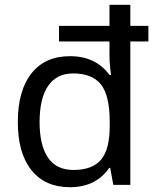

<svg xmlns="http://www.w3.org/2000/svg" viewBox="-20 -780 657 810"><path d="M290 -63Q369.6 -63 406.2 -106.2Q442.9 -149.4 442.9 -248V-265.1Q442.9 -377.4 405.8 -423.8Q368.7 -470.2 288.1 -470.2Q219.7 -470.2 183.3 -418Q147 -365.7 147 -264.2Q147 -168 182.1 -115.5Q217.3 -63 290 -63ZM274.9 9.8Q170.4 9.8 112.8 -62Q55.2 -133.8 55.2 -265.1Q55.2 -397.5 112.5 -470.2Q169.9 -543 274.9 -543Q383.8 -543 441.9 -463.9H448.2Q446.8 -470.7 444.3 -497.6Q441.9 -524.4 441.9 -543.9V-605H229V-670.9H441.9V-759.8H529.8V-670.9H606V-605H529.8V0H458L444.8 -71.8H440.9Q384.8 9.8 274.9 9.8Z"/></svg>

Font: NotoSans
Style: Regular
Weight: 400
Designer: Monotype Design team
Foundry: Monotype Imaging Inc.
Version: Version 1.04; ttfautohint (v1.4.1)